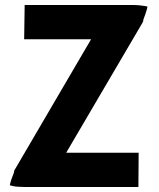

<svg xmlns="http://www.w3.org/2000/svg" viewBox="-20 -733 630 763"><path d="M78 -713 76 -577H342L40 -61C37 -57 36 -54 35 -46C30 -33 24 -18 21 -6L19 3L29 6C43 9 58 10 75 10H530L531 -126H243L547 -644C549 -648 549 -648 550 -656C555 -669 561 -685 564 -697L566 -707L556 -709C543 -711 528 -713 511 -713Z"/></svg>

Font: Bluebird
Style: SfBdNrw
Weight: 700
Designer: Jasper
Foundry: Cannot Into Space Fonts
Version: Version 0.98